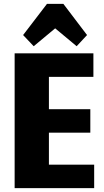

<svg xmlns="http://www.w3.org/2000/svg" viewBox="-20 -977 540 997"><path d="M194 -122H469V0H56V-700H465V-578H194L234 -673V-340L194 -410H449V-288H194L234 -358V-27ZM100 -795 224 -957H309L432 -795L378 -737L211 -876H322L155 -737Z"/></svg>

Font: Pathway Extreme Condensed ExtraBold
Style: Regular
Weight: 800
Width: 3
Version: Version 1.001;gftools[0.9.26]